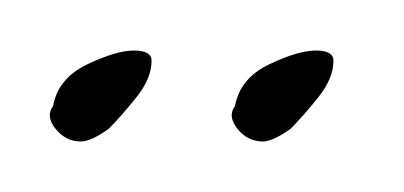

<svg xmlns="http://www.w3.org/2000/svg" viewBox="-20 -441 160 76"><path d="M84 -385Q78 -385 74 -390Q70 -395 73 -399Q75 -410 86.5 -415.5Q98 -421 105 -421Q112 -421 112 -417Q112 -410 106 -402.5Q100 -395 95 -390Q88 -385 84 -385ZM12 -385Q6 -385 2 -390Q-2 -395 1 -399Q3 -410 14.5 -415.5Q26 -421 33 -421Q40 -421 40 -417Q40 -410 34 -402.5Q28 -395 23 -390Q16 -385 12 -385Z"/></svg>

Font: Explora
Style: Regular
Weight: 400
Designer: Robert E. Leuschke
Foundry: Robert E. Leuschke
Version: Version 1.010